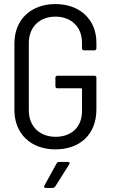

<svg xmlns="http://www.w3.org/2000/svg" viewBox="-20 -728 560 946"><path d="M253 8C374 8 455 -66 455 -189V-345C455 -351 451 -355 445 -355H263C257 -355 253 -351 253 -345V-303C253 -297 257 -293 263 -293H380C382 -293 384 -291 384 -289V-180C384 -103 333 -54 254 -54C175 -54 122 -106 122 -184V-516C122 -594 174 -646 253 -646C332 -646 384 -594 384 -518V-490C384 -484 388 -480 394 -480H445C451 -480 455 -484 455 -490V-518C455 -631 374 -708 253 -708C132 -708 51 -631 51 -514V-186C51 -69 132 8 253 8ZM206 198H240C245 198 249 195 252 191L321 82C325 75 323 70 315 70H271C266 70 261 72 259 77L199 186C195 193 198 198 206 198Z"/></svg>

Font: Barlow Semi Condensed
Style: Regular
Weight: 400
Width: 4
Designer: Jeremy Tribby
Foundry: Tribby Type
Version: Version 1.422;hotconv 1.0.109;makeotfexe 2.5.65596